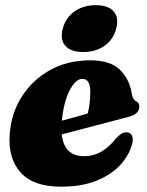

<svg xmlns="http://www.w3.org/2000/svg" viewBox="-20 -707 566 740"><path d="M491 -160Q481.5 -114.5 447 -75Q412.5 -35.5 354.2 -11.5Q296 12.5 215 12.5Q107.5 12.5 58.8 -43Q10 -98.5 17.5 -191.5Q23.5 -271 64.2 -335Q105 -399 172.5 -436.8Q240 -474.5 328 -474.5Q405 -474.5 442 -438.2Q479 -402 487.5 -347.5Q492 -323 503.5 -317.5Q517 -311 517 -296Q517 -284 508.2 -273.5Q499.5 -263 475 -256.5Q449 -249.5 404.8 -238Q360.5 -226.5 310.8 -213.5Q261 -200.5 218 -189Q227 -105 304.5 -105Q339.5 -105 369.2 -121.8Q399 -138.5 423 -169Q438 -185.5 448.2 -191.8Q458.5 -198 470.5 -197Q482.5 -195.5 488 -185.5Q493.5 -175.5 491 -160ZM297.5 -403Q271.5 -403 248.5 -358.8Q225.5 -314.5 218.5 -242Q245 -249 271.2 -256.2Q297.5 -263.5 318 -269.5Q327.5 -304 328 -353.5Q328 -403 297.5 -403ZM301 -506.5Q253 -506.5 231.8 -530.5Q210.5 -554.5 222 -597Q233 -638.5 267 -662.8Q301 -687 349 -687Q397.5 -687 418.2 -662.8Q439 -638.5 428 -597Q417 -555 383.2 -530.8Q349.5 -506.5 301 -506.5Z"/></svg>

Font: Fraunces 72pt Soft Black
Style: Italic
Weight: 900
Italic angle: -16°
Version: Version 1.000;[b76b70a41]